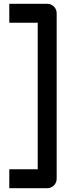

<svg xmlns="http://www.w3.org/2000/svg" viewBox="-20 -868 395 1013"><path d="M29 -748H179V25H29V125H229C257 125 279 103 279 75V-798C279 -826 257 -848 229 -848H29Z"/></svg>

Font: Bruno Ace
Style: Regular
Weight: 400
Designer: Astigmatic (AOETI)
Foundry: Astigmatic (AOETI)
Version: Version 1.000